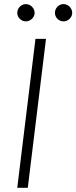

<svg xmlns="http://www.w3.org/2000/svg" viewBox="-20 -892 363 912"><path d="M62 0ZM112 0H62L148.5 -707.5H198.5ZM144.5 -831Q144.5 -822.5 141 -815.2Q137.5 -808 131.8 -802.5Q126 -797 118.5 -793.8Q111 -790.5 103 -790.5Q86.5 -790.5 74.2 -802.5Q62 -814.5 62 -831Q62 -839.5 65.2 -847Q68.5 -854.5 74.2 -860.2Q80 -866 87.2 -869.2Q94.5 -872.5 103 -872.5Q111 -872.5 118.5 -869.2Q126 -866 131.8 -860.2Q137.5 -854.5 141 -847Q144.5 -839.5 144.5 -831ZM323 -831Q323 -822.5 319.5 -815.2Q316 -808 310.5 -802.5Q305 -797 297.5 -793.8Q290 -790.5 282 -790.5Q265 -790.5 253 -802.5Q241 -814.5 241 -831Q241 -848 253 -860.2Q265 -872.5 282 -872.5Q290 -872.5 297.5 -869.2Q305 -866 310.5 -860.2Q316 -854.5 319.5 -847Q323 -839.5 323 -831Z"/></svg>

Font: Lato Light
Style: Italic
Weight: 300
Italic angle: -7°
Designer: Lukasz Dziedzic
Foundry: tyPoland Lukasz Dziedzic
Version: Version 2.007; 2014-02-27